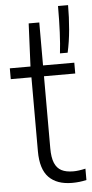

<svg xmlns="http://www.w3.org/2000/svg" viewBox="-57 -842 424 884"><g transform="rotate(-5 155.5 -399.5)"><path d="M306.5 -51V1.5Q275 9 240.5 9Q170 9 132.8 -29Q95.5 -67 95.5 -150V-491.5H0V-541.5H95.5L104.5 -740H153.5V-541.5H298V-491.5H153.5V-158.5Q153.5 -115.5 164 -90.5Q174.5 -65.5 195.5 -54.5Q216.5 -43.5 250.5 -43.5Q274 -43.5 306.5 -51ZM246 -808H292.5Q292.5 -752 287.5 -695.2Q282.5 -638.5 271.5 -590H236Q246 -673.5 246 -808Z"/></g></svg>

Font: Encode Sans Condensed Light
Style: Regular
Weight: 300
Width: 3
Designer: Multiple Designers
Foundry: Impallari Type
Version: Version 2.000